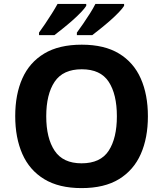

<svg xmlns="http://www.w3.org/2000/svg" viewBox="-20 -954 836 984"><path d="M738 -358Q738 -247 701.5 -164.5Q665 -82 590 -36Q515 10 398 10Q282 10 206.5 -36Q131 -82 94.5 -165Q58 -248 58 -359Q58 -470 94.5 -552Q131 -634 206.5 -679.5Q282 -725 399 -725Q515 -725 590 -679.5Q665 -634 701.5 -551.5Q738 -469 738 -358ZM217 -358Q217 -246 260 -181.5Q303 -117 398 -117Q495 -117 537 -181.5Q579 -246 579 -358Q579 -471 537 -535Q495 -599 399 -599Q303 -599 260 -535Q217 -471 217 -358ZM616 -924Q608 -911 589 -891Q570 -871 545 -849Q520 -827 495.5 -807.5Q471 -788 453 -774H374V-787Q388 -806 406 -832Q424 -858 441 -885Q458 -912 469 -934H616ZM422 -924Q414 -911 395 -891Q376 -871 351 -849Q326 -827 301.5 -807.5Q277 -788 259 -774H180V-787Q194 -806 211.5 -832Q229 -858 246 -885Q263 -912 275 -934H422Z"/></svg>

Font: Noto Sans New Tai Lue
Style: Regular
Weight: 400
Designer: Monotype Design Team
Foundry: Monotype Imaging Inc.
Version: Version 2.003